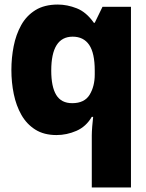

<svg xmlns="http://www.w3.org/2000/svg" viewBox="-20 -583 640 843"><path d="M383 11Q383 2 383.5 -6.5Q384 -15 385 -29Q386 -43 389 -70H383Q358 -27 315.5 -8.5Q273 10 228 10Q173 10 135 -14Q97 -38 74 -78.5Q51 -119 40.5 -170Q30 -221 30 -276Q30 -329 40 -380Q50 -431 73 -472.5Q96 -514 135.5 -538.5Q175 -563 234 -563Q275 -563 317 -546.5Q359 -530 392 -483H396L430 -553H555V240H383ZM297 -130Q351 -130 373.5 -167Q396 -204 396 -256V-273Q396 -350 371.5 -386Q347 -422 299 -422Q205 -422 205 -273Q205 -202 227 -166Q249 -130 297 -130Z"/></svg>

Font: Noto Sans Mono Black
Style: Regular
Weight: 900
Designer: Monotype Design Team
Foundry: Monotype Imaging Inc.
Version: Version 2.014